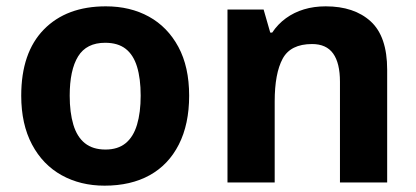

<svg xmlns="http://www.w3.org/2000/svg" viewBox="-20 -576 1313 606"><path d="M577 -274Q577 -184 544.5 -120Q512 -56 452.5 -23Q393 10 310 10Q234 10 174.5 -23Q115 -56 81 -120Q47 -184 47 -274Q47 -410 118.5 -483Q190 -556 314 -556Q391 -556 450 -523.5Q509 -491 543 -428Q577 -365 577 -274ZM200 -274Q200 -221 211.5 -182.5Q223 -144 248 -124Q273 -104 313 -104Q352 -104 376.5 -124Q401 -144 412.5 -182.5Q424 -221 424 -274Q424 -328 412.5 -365.5Q401 -403 376.5 -422Q352 -441 312 -441Q253 -441 226.5 -398Q200 -355 200 -274Z M1008 -556Q1098 -556 1150 -508.5Q1202 -461 1202 -356V0H1053V-318Q1053 -377 1031.5 -407Q1010 -437 965 -437Q897 -437 872 -390.5Q847 -344 847 -256V0H698V-546H812L833 -473H839Q857 -500 882.5 -518.5Q908 -537 939.5 -546.5Q971 -556 1008 -556Z"/></svg>

Font: Noto Sans Syriac Eastern
Style: Bold
Weight: 700
Designer: Patrick Giasson and the Monotype Design Team
Foundry: Monotype Imaging Inc.
Version: Version 3.001